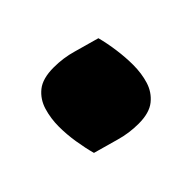

<svg xmlns="http://www.w3.org/2000/svg" viewBox="-56 -500 367 367"><g transform="rotate(45 127.5 -317.0)"><path d="M202 -237Q184 -232 162 -228.5Q140 -225 119 -225Q97 -225 77 -231Q57 -237 44.5 -252.5Q32 -268 32 -298Q32 -324 39 -348Q46 -372 53 -398Q72 -403 94 -406Q116 -409 136 -409Q159 -409 178.5 -403Q198 -397 210.5 -381.5Q223 -366 223 -337Q223 -311 216 -287Q209 -263 202 -237Z"/></g></svg>

Font: Merienda ExtraBold
Style: Regular
Weight: 800
Designer: Eduardo Rodriguez Tunni
Foundry: Eduardo Rodriguez Tunni
Version: Version 2.001